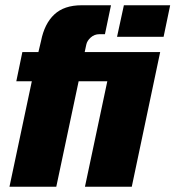

<svg xmlns="http://www.w3.org/2000/svg" viewBox="-20 -710 667 730"><path d="M481 0H303L388 -401H279L194 0H16L101 -401H42L65 -512H126L136 -554Q149 -620 186.5 -655Q224 -690 290 -690H402L379 -580H358Q339 -580 325 -567.5Q311 -555 308 -540L302 -512H589ZM627 -690 602 -570H425L451 -690Z"/></svg>

Font: Decalotype Black Italic
Style: Regular
Weight: 900
Italic angle: -12°
Designer: Alfredo Marco Pradil
Foundry: Alfredo Marco Pradil
Version: Version 1.0